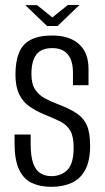

<svg xmlns="http://www.w3.org/2000/svg" viewBox="-20 -732 414 759"><path d="M182.6 6.6Q137.9 6.6 105.3 -9Q72.7 -24.6 55.1 -62.3Q37.5 -100.1 37.5 -166.9V-200.3Q53.2 -200.3 69.4 -200.3Q85.6 -200.3 101.2 -200.3V-162.8Q101.2 -113 111.6 -85.3Q121.9 -57.6 140.7 -46.7Q159.4 -35.7 183.5 -35.7Q221.5 -35.7 246.3 -60.1Q271.1 -84.5 271.1 -148.4Q271.1 -192.5 257.9 -215.4Q244.7 -238.2 218 -251.8Q191.3 -265.3 152 -280.9Q120 -294.3 94.7 -312.5Q69.5 -330.7 55.3 -360.6Q41.1 -390.5 41.1 -437Q41.1 -489.3 55.1 -523.6Q69.1 -557.9 101.3 -574.7Q133.4 -591.6 186.3 -591.6Q255 -591.6 292.4 -557.5Q329.9 -523.4 329.9 -460.4V-395.1Q314.8 -395.1 299.5 -395.1Q284.2 -395.1 268.4 -395.1V-444.6Q268.4 -492.7 247.8 -517.2Q227.1 -541.8 186.9 -541.8Q143.3 -541.8 123.8 -516.4Q104.2 -491 104.2 -439.1Q104.2 -400.1 119.3 -377.7Q134.4 -355.2 158.4 -342.7Q182.3 -330.2 209 -320.1Q254.5 -302.7 282.3 -284.4Q310.2 -266.2 323.2 -237.2Q336.2 -208.2 336.2 -156Q336.2 -95.5 316.7 -59.9Q297.3 -24.3 262.8 -8.9Q228.4 6.6 182.6 6.6ZM166 -629.2 79.9 -711.8H126.4L186.9 -663.1L248.1 -712.2H294L207.7 -629.2Z"/></svg>

Font: Alumni Sans SC Thin
Style: Regular
Weight: 100
Designer: Robert E. Leuschke
Foundry: Robert E. Leuschke
Version: Version 1.018